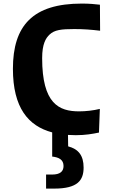

<svg xmlns="http://www.w3.org/2000/svg" viewBox="-20 -762 660 1100"><path d="M448.5 -741.5C167.5 -741.5 54 -615 54 -368C54 -144.5 142 -40 279 -3.5V135C315.5 139 344 151.5 344 189C344 220.5 324 238 278.5 238H244V318.5H291C426 318.5 459 270 459 198C459 128.5 429 92 370.5 76.5L369.5 11C384 12 399 12.5 414.5 12.5C469 12.5 511.5 5 547 -2.5L552 -138C515 -129 471.5 -124 433 -124C318 -124 221.5 -167.5 221.5 -429C221.5 -509.5 242 -543.5 264 -564C292 -590.5 329.5 -595.5 405.5 -595.5C458 -595.5 503.5 -592 553.5 -586L552.5 -735C523.5 -738.5 491 -741.5 448.5 -741.5Z"/></svg>

Font: Monaspace Argon ExtraBold
Style: Bold
Weight: 800
Designer: Riley Cran & the Lettermatic Team
Foundry: Lettermatic
Version: Version 1.000 (Monaspace Argon)